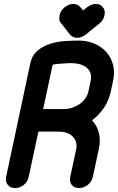

<svg xmlns="http://www.w3.org/2000/svg" viewBox="-20 -941 596 970"><path d="M174 -276 125 -48Q120 -23 100.5 -7Q81 9 56 9Q33 9 19.5 -7Q6 -23 11 -48L133 -621Q142 -662 169.5 -685Q197 -708 233 -719.5Q269 -731 307.5 -733.5Q346 -736 377 -736Q420 -736 456 -721Q492 -706 516.5 -679Q541 -652 551 -614.5Q561 -577 551 -532L540 -479Q529 -431 504.5 -395.5Q480 -360 445 -333Q470 -307 479.5 -269.5Q489 -232 479 -187L449 -48Q444 -23 423.5 -7Q403 9 380 9Q355 9 342.5 -7Q330 -23 335 -48L365 -187Q369 -208 363.5 -224.5Q358 -241 346 -252.5Q334 -264 316.5 -270Q299 -276 280 -276ZM304 -390Q324 -390 344 -396.5Q364 -403 381 -414.5Q398 -426 410 -442.5Q422 -459 427 -480L438 -532Q443 -556 436.5 -573Q430 -590 415.5 -601Q401 -612 381.5 -617Q362 -622 341 -622Q335 -622 328.5 -622Q322 -622 314 -621L282 -619Q260 -618 246 -614L198 -390ZM290 -822Q281 -831 280 -842Q279 -853 281 -864Q285 -886 306 -904Q317 -912 327 -916.5Q337 -921 349 -921Q374 -921 386 -904V-905Q391 -900 393 -896.5Q395 -893 400 -888L420 -905V-904Q442 -921 464 -921Q488 -921 500 -904Q513 -889 508 -864Q506 -853 499.5 -842Q493 -831 483 -823L414 -767Q392 -750 370 -750Q347 -750 333 -767Z"/></svg>

Font: VDS
Style: Bold Italic
Weight: 700
Designer: artmaker
Foundry: artmaker
Version: Version 1.000 2009 initial release